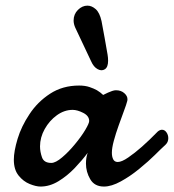

<svg xmlns="http://www.w3.org/2000/svg" viewBox="-20 -666 632 698"><path d="M127.4 12.2Q110.8 12.2 87.9 2.9Q64.9 -6.3 47.6 -27.8Q30.3 -49.3 30.3 -85.4Q30.3 -115.7 43.9 -161.1Q57.6 -206.5 86.9 -250.5Q116.2 -295.4 161.9 -325.2Q207.5 -355 267.6 -355Q289.1 -355 305.2 -349.6Q321.3 -344.2 332.5 -337.9Q338.9 -334 344.5 -329.8Q350.1 -325.7 355 -320.8L372.1 -329.1Q379.4 -332.5 387.5 -335.2Q395.5 -337.9 401.4 -337.9Q419.9 -337.9 431.6 -327.6Q443.4 -317.4 443.4 -305.2Q443.4 -301.3 442.9 -299.8Q439.5 -286.1 430.4 -262.2Q421.4 -238.3 411.1 -209Q400.9 -180.7 393.8 -154.3Q386.7 -127.9 386.7 -110.8Q386.7 -96.2 391.6 -86.7Q396.5 -77.1 408.2 -77.1Q422.4 -77.1 446.3 -93.5Q470.2 -109.9 495.6 -132.3Q509.3 -144.5 523.9 -158.4Q538.6 -172.4 553.7 -188Q561.5 -194.3 568.8 -194.3Q578.6 -194.3 585.2 -184.8Q591.8 -175.3 591.8 -163.6Q591.8 -149.9 582.5 -140.6Q563 -122.6 542.5 -102.1Q522 -81.5 485.8 -51.8Q453.6 -25.4 419.4 -6.6Q385.3 12.2 357.9 12.2Q323.7 12.2 308.1 -14.4Q292.5 -41 292.5 -71.3Q292.5 -93.3 298.8 -110.4Q278.8 -83.5 251.5 -54.9Q224.1 -26.4 192.4 -7.1Q160.6 12.2 127.4 12.2ZM166.5 -73.7Q182.1 -73.7 205.8 -93.8Q229.5 -113.8 251.5 -140.6Q275.9 -169.9 290 -193.8Q304.2 -217.8 304.2 -226.1Q304.2 -244.6 282.7 -255.6Q261.2 -266.6 244.1 -266.6Q213.9 -266.6 186.8 -247.1Q159.7 -227.5 142.6 -197Q125.5 -166.5 125.5 -133.8Q125.5 -114.7 132.6 -94.2Q139.6 -73.7 166.5 -73.7ZM311 -443.8 253.4 -565.9Q247.6 -579.1 247.6 -591.3Q247.6 -614.3 263.2 -629.9Q278.8 -645.5 297.9 -645.5Q313.5 -645.5 327.9 -632.8Q342.3 -620.1 349.1 -589.4L360.4 -528.3L371.1 -467.3Q373 -456.1 373 -445.3Q373 -421.9 361.3 -414.3Q349.6 -406.7 335 -414.6Q320.3 -422.4 311 -443.8Z"/></svg>

Font: Damion
Style: Regular
Weight: 400
Designer: Vernon Adams
Foundry: Vernon Adams
Version: Version 1.100; ttfautohint (v1.8.4.7-5d5b)